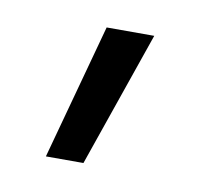

<svg xmlns="http://www.w3.org/2000/svg" viewBox="-39 -126 292 282"><g transform="rotate(10 107.0 15.0)"><path d="M100 -86H171L101 116H45Z"/></g></svg>

Font: Oak Sans Light
Style: Regular
Weight: 400
Designer: Erik Kennedy, Walven
Foundry: Erik Kennedy, Walven
Version: Version 1.100;Glyphs 3.1.2 (3151)